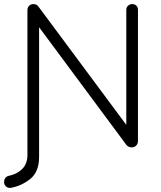

<svg xmlns="http://www.w3.org/2000/svg" viewBox="-40 -720 788 938"><path d="M634 -672V-32Q634 -17 625 -8.5Q616 0 603 0Q596 0 589.5 -3Q583 -6 579 -10L151 -587V46Q151 120 107.5 154.5Q64 189 11 198Q-2 199 -11 190.5Q-20 182 -20 170Q-20 143 7 138Q44 130 69 105Q94 80 94 37V-670Q94 -684 102.5 -692Q111 -700 123 -700Q139 -700 147 -689L577 -110V-672Q577 -684 585.5 -692Q594 -700 606 -700Q619 -700 626.5 -692Q634 -684 634 -672Z"/></svg>

Font: Quicksand
Style: Regular
Weight: 400
Designer: Andrew Paglinawan
Foundry: Andrew Paglinawan
Version: Version 3.000